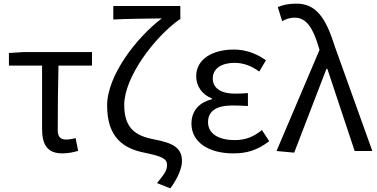

<svg xmlns="http://www.w3.org/2000/svg" viewBox="-20 -829 2072 1054"><path d="M322 13C356 13 387 6 409 -1L395 -71C377 -66 360 -63 342 -63C312 -63 297 -78 297 -116C297 -226 298 -346 301 -469H485V-543H106L29 -538V-469H211V-122C211 -35 240 13 322 13Z M915 205C960 144 979 89 979 56C979 -18 930 -44 825 -64C725 -83 662 -124 662 -253C662 -405 827 -624 965 -722H970V-796H602V-722C674 -726 806 -727 868 -728C731 -624 568 -416 568 -249C568 -70 663 -13 772 9C875 30 897 44 897 77C897 107 882 127 842 176Z M1260 13C1336 13 1392 -4 1458 -54L1418 -115C1367 -74 1322 -60 1269 -60C1177 -60 1122 -97 1122 -158C1122 -218 1166 -250 1256 -250C1283 -250 1309 -249 1341 -247V-318C1314 -316 1294 -315 1272 -315C1185 -315 1148 -350 1148 -399C1148 -455 1200 -484 1267 -484C1317 -484 1361 -467 1403 -436L1440 -498C1390 -534 1330 -557 1264 -557C1153 -557 1057 -509 1057 -410C1057 -359 1087 -310 1143 -289V-284C1081 -269 1031 -227 1031 -150C1031 -49 1125 13 1260 13Z M1595 9 1772 -451H1777L1927 0H2024L1818 -574C1769 -730 1716 -809 1608 -809C1560 -809 1531 -801 1505 -790L1529 -713C1548 -723 1568 -732 1598 -732C1660 -732 1697 -678 1727 -578L1734 -555L1498 0Z"/></svg>

Font: Noto Sans HK
Style: Regular
Weight: 400
Designer: Ryoko NISHIZUKA 西塚涼子 (kana, bopomofo & ideographs); Paul D. Hunt (Latin, Greek & Cyrillic); Sandoll Communications 산돌커뮤니
Foundry: Adobe
Version: Version 2.004;hotconv 1.0.118;makeotfexe 2.5.65603